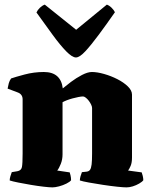

<svg xmlns="http://www.w3.org/2000/svg" viewBox="-20 -812 655 832"><path d="M207 0Q195 0 169 -3Q143 -6 113.5 -11Q84 -16 59 -21Q34 -26 22 -30Q22 -38 25 -48Q28 -58 31 -66L55 -70Q72 -73 75 -88Q78 -103 78 -147V-382Q78 -392 73 -399.5Q68 -407 58 -411L13 -428Q15 -440 18 -451Q21 -462 28 -472Q45 -478 86 -489Q127 -500 170 -500Q207 -500 227.5 -482Q248 -464 252 -429Q265 -440 287.5 -457Q310 -474 335 -487Q360 -500 378 -500Q401 -500 431 -491.5Q461 -483 488.5 -469Q516 -455 534 -437.5Q552 -420 552 -402V-129Q552 -107 546 -93Q540 -79 535 -73L594 -65Q596 -60 598.5 -50Q601 -40 601 -31Q596 -24 583 -16.5Q570 -9 555.5 -4.5Q541 0 528 0Q515 0 487 -3Q459 -6 426 -11Q393 -16 365.5 -21Q338 -26 326 -30Q326 -38 329 -48.5Q332 -59 335 -66L354 -68Q365 -69 370 -76Q375 -83 377 -99.5Q379 -116 379 -147V-344Q379 -350 375 -358.5Q371 -367 365 -375Q359 -383 352 -388.5Q345 -394 340 -394Q332 -394 319.5 -391.5Q307 -389 294 -385.5Q281 -382 269.5 -377.5Q258 -373 251 -369V-143Q251 -121 243.5 -102Q236 -83 228 -73L282 -65Q283 -63 285.5 -52.5Q288 -42 288 -31Q283 -24 268 -16.5Q253 -9 236 -4.5Q219 0 207 0ZM309 -563Q293 -563 267 -589.5Q241 -616 208.5 -660.5Q176 -705 138 -758Q143 -769 153 -778.5Q163 -788 174 -792L310 -683L443 -792Q454 -788 464 -778Q474 -768 478 -759Q441 -706 408 -661.5Q375 -617 350 -590Q325 -563 309 -563Z"/></svg>

Font: Texturina 12pt Black
Style: Regular
Weight: 900
Designer: Guillermo Torres Carreño
Foundry: Omnibus-Type
Version: Version 1.002